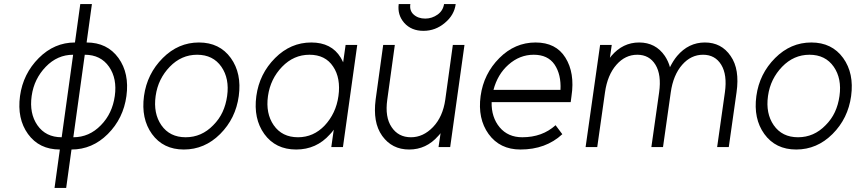

<svg xmlns="http://www.w3.org/2000/svg" viewBox="-20 -720 4195 940"><path d="M347 -512Q246 -512 170 -436Q93 -359 78 -250Q63 -139 117 -64Q172 12 273 12L247 200H304L330 12Q432 12 508 -64Q584 -140 599 -250Q614 -361 560 -436Q505 -512 404 -512L430 -700H373ZM282 -48Q204 -48 163 -107Q123 -165 135 -250Q141 -293 158.5 -328.5Q176 -364 204 -393Q261 -452 338 -452ZM395 -452Q473 -452 514 -393Q554 -335 542 -250Q530 -164 474 -107Q417 -48 339 -48Z M954 -512Q853 -512 777 -436Q700 -359 685 -250Q670 -139 724 -64Q779 12 880 12Q982 12 1058 -64Q1134 -140 1149 -250Q1164 -361 1110 -436Q1055 -512 954 -512ZM945 -452Q1023 -452 1064 -393Q1104 -335 1092 -250Q1086 -207 1069.5 -171.5Q1053 -136 1024 -107Q967 -48 889 -48Q811 -48 770 -107Q730 -165 742 -250Q748 -293 765.5 -328.5Q783 -364 811 -393Q868 -452 945 -452Z M1672 -500 1660 -415Q1657 -421 1654 -427Q1651 -433 1648 -438Q1603 -512 1504 -512Q1403 -512 1327 -436Q1250 -359 1235 -250Q1220 -139 1274 -64Q1329 12 1430 12Q1529 12 1595 -62Q1600 -67 1605 -73Q1610 -79 1614 -85L1602 0H1659L1729 -500ZM1495 -452Q1573 -452 1611 -394Q1630 -366 1636.5 -329.5Q1643 -293 1637 -250Q1631 -207 1614 -171Q1597 -135 1570 -106Q1515 -48 1439 -48Q1361 -48 1320 -107Q1280 -165 1292 -250Q1304 -334 1361 -393Q1418 -452 1495 -452Z M1932 -700Q1925 -647 1959 -608Q1994 -569 2053 -569Q2112 -569 2158 -608Q2204 -646 2211 -700H2154Q2149 -668 2123 -649Q2095 -629 2062 -629Q2027 -629 2005 -649Q1984 -668 1989 -700ZM1856 -500 1819 -232Q1812 -177 1819.5 -133Q1827 -89 1851 -55Q1899 12 1983 12Q2067 12 2125 -54Q2128 -57 2131 -60.5Q2134 -64 2137 -68L2127 0H2184L2254 -500H2197L2160 -232Q2148 -148 2100 -98Q2052 -48 1992 -48Q1930 -48 1897 -98Q1864 -147 1876 -232L1913 -500Z M2774 -220 2778 -250Q2795 -363 2748 -438Q2702 -512 2602 -512Q2501 -512 2425 -436Q2348 -359 2333 -250Q2318 -139 2372 -64Q2427 12 2528 12Q2652 12 2733 -63L2700 -107Q2635 -48 2537 -48Q2467 -48 2426 -97Q2406 -121 2396 -152Q2386 -183 2387 -220ZM2593 -452Q2662 -452 2695 -404Q2728 -355 2724 -280H2396Q2416 -356 2469 -403Q2524 -452 2593 -452Z M3548 0 3586 -268Q3594 -324 3587 -368.5Q3580 -413 3557 -446Q3512 -512 3431 -512Q3351 -512 3295 -446Q3285 -434 3276.5 -420.5Q3268 -407 3260 -391Q3256 -406 3249.5 -420Q3243 -434 3235 -446Q3190 -512 3109 -512Q3029 -512 2973 -446Q2971 -444 2969.5 -441.5Q2968 -439 2966 -437L2975 -500H2918L2847 0H2904L2942 -268Q2954 -353 2998 -403Q3041 -452 3100 -452Q3159 -452 3189 -403Q3219 -354 3207 -268L3169 0H3226L3264 -268Q3276 -353 3320 -403Q3363 -452 3422 -452Q3481 -452 3511 -403Q3541 -354 3529 -268L3491 0Z M3952 -512Q3851 -512 3775 -436Q3698 -359 3683 -250Q3668 -139 3722 -64Q3777 12 3878 12Q3980 12 4056 -64Q4132 -140 4147 -250Q4162 -361 4108 -436Q4053 -512 3952 -512ZM3943 -452Q4021 -452 4062 -393Q4102 -335 4090 -250Q4084 -207 4067.5 -171.5Q4051 -136 4022 -107Q3965 -48 3887 -48Q3809 -48 3768 -107Q3728 -165 3740 -250Q3746 -293 3763.5 -328.5Q3781 -364 3809 -393Q3866 -452 3943 -452Z"/></svg>

Font: Unageo
Style: Light-Italic
Weight: 300
Designer: Richard Sepsi
Foundry: Richard Sepsi
Version: Version 2.000